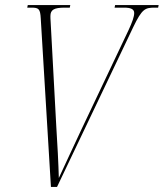

<svg xmlns="http://www.w3.org/2000/svg" viewBox="-20 -734 643 754"><path d="M140 -662 180 0H204L503 -627C538 -700 550 -704 588 -704H601L603 -714H432L430 -704H467C492 -704 507 -699 507 -683C507 -669 500 -648 484 -614L299 -224C268 -159 230 -75 211 -35C210 -82 205 -180 201 -238L179 -646C178 -660 178 -666 178 -671C178 -696 193 -704 234 -704H254L256 -714H89L87 -704H104C132 -704 138 -699 140 -662Z"/></svg>

Font: Noto Serif Display ExtraCondensed ExtraLight
Style: Italic
Weight: 200
Width: 2
Italic angle: -12°
Designer: Monotype Design Team
Foundry: Monotype Imaging Inc.
Version: Version 2.009